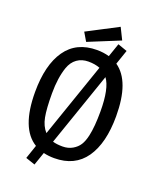

<svg xmlns="http://www.w3.org/2000/svg" viewBox="-176 -1001 978 1195"><g transform="rotate(20 313.0 -403.5)"><path d="M324 -712Q367 -712 405 -701L436 -791L498 -769L465 -673Q576 -596 576 -365Q576 -186 507 -87Q438 12 302 12Q265 12 231 4L201 91L139 70L170 -21Q50 -94 50 -335Q50 -514 119 -613Q188 -712 324 -712ZM375 -613Q342 -626 298.5 -626Q255 -626 223.5 -603.5Q192 -581 177 -538Q152 -465 152 -363Q152 -261 162.5 -206.5Q173 -152 204 -118ZM261 -82Q288 -74 325.5 -74Q363 -74 391.5 -90.5Q420 -107 435.5 -131.5Q451 -156 460 -196Q474 -258 474 -359Q474 -513 430 -571ZM412 -898 450 -821 242 -736 209 -792Z"/></g></svg>

Font: Magra
Style: Regular
Weight: 400
Designer: Viviana Monsalve
Foundry: Viviana Monsalve
Version: Version 1.001